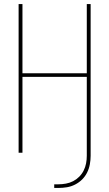

<svg xmlns="http://www.w3.org/2000/svg" viewBox="-20 -755 540 949"><path d="M248 174V156H268Q287 156 306 152.5Q325 149 341.5 140.5Q358 132 371.5 118.5Q385 105 393.5 88Q402 71 405.5 52.5Q409 34 409 15V-375H91V0H72V-735H91V-393H409V-735H428V15Q428 36 424 57.5Q420 79 410.5 98Q401 117 386 132Q371 147 351.5 157Q332 167 311 170.5Q290 174 268 174Z"/></svg>

Font: Iosevka SS04 Thin
Style: Regular
Weight: 100
Monospace: yes
Designer: Belleve Invis
Foundry: Belleve Invis
Version: Version 19.0.0; ttfautohint (v1.8.4)